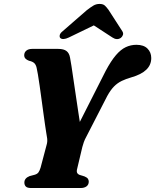

<svg xmlns="http://www.w3.org/2000/svg" viewBox="-20 -946 781 966"><path d="M345.6 -261.5 512 -589.9Q538.5 -639.5 562.9 -668.1Q587.3 -696.7 612.5 -708.6Q637.8 -720.6 666.4 -720.6Q703.1 -720.6 722 -701.6Q741 -682.6 741 -654Q741 -619 715.7 -595Q690.4 -571 641.7 -557.1Q614.1 -549.2 592.6 -538.9Q571.1 -528.6 553.5 -510.8Q536 -493 519.3 -462.5L415.7 -260.9Q406 -243.4 401.6 -230.4Q397.2 -217.4 394.2 -206.2L368.3 -97.2Q364.6 -83.9 368.1 -76.5Q371.7 -69.2 382 -65.5L404.9 -58.6Q418 -53.1 422.3 -46.6Q426.6 -40.1 426.6 -32.5Q426.6 -16.9 415.4 -8.4Q404.3 0 385.3 0H136.8Q117.5 0 110.1 -7.4Q102.6 -14.9 102.6 -27.7Q102.6 -49.7 129.4 -60.2L153.9 -66.6Q167.1 -70.3 173.3 -78.5Q179.4 -86.7 184.2 -102.6L214.5 -217Q219.3 -232.6 217.3 -249.5Q215.2 -266.4 211.9 -283.2Q210.1 -293.7 206.6 -318.3Q203.1 -342.9 198.5 -376.1Q193.9 -409.3 189.1 -445.1Q184.3 -480.9 179.6 -513.8Q174.8 -546.7 170.8 -571.1Q166.7 -595.5 164.2 -605.3Q160.6 -620.9 152 -628.8Q143.3 -636.7 125.9 -640.3Q114.5 -644.5 108.2 -651.1Q101.9 -657.7 101.8 -667.8Q101.7 -682.2 112.3 -691.1Q122.9 -700 142.2 -700H273.1Q300.5 -700 314.4 -689.4Q328.4 -678.9 332.4 -656Q335.1 -643.6 339.6 -613.8Q344.1 -584.1 349.9 -544.2Q355.7 -504.4 362.2 -461Q368.7 -417.6 374.7 -377.3Q380.7 -337 385.7 -306.2Q390.8 -275.4 394 -261.4ZM496.4 -839.7H419.2L545.4 -757.5Q567.9 -742.4 587.4 -755Q594.7 -760.1 598.3 -769.7Q602 -779.3 594.7 -790L526.7 -895.4Q516.8 -909.4 507.7 -917.8Q498.6 -926.2 481.1 -926.2Q463.7 -926.2 449.7 -917.8Q435.7 -909.4 417.5 -895.4L296.3 -790Q282.7 -779.3 280.7 -769.7Q278.7 -760.1 283.1 -755Q289.2 -749 300.2 -749.6Q311.2 -750.2 326.5 -757.5Z"/></svg>

Font: Fraunces
Style: Italic
Weight: 900
Italic angle: -16°
Version: Version 1.000;[0bf87f6ff]